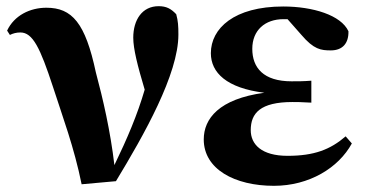

<svg xmlns="http://www.w3.org/2000/svg" viewBox="-20 -584 1190 621"><path d="M244 12 355 2C446 -148 557 -344 557 -472C557 -500 556 -516 550 -538C533 -556 518 -564 493 -564C440 -564 411 -520 411 -462C411 -426 425 -371 448 -294C424 -212 392 -137 350 -50C337 -161 313 -264 290 -350C256 -510 213 -559 130 -559C77 -559 26 -534 3 -485L12 -471C22 -476 33 -479 46 -479C86 -479 110 -429 151 -304C182 -208 220 -107 244 12Z M866 17C980 17 1075 -41 1118 -120L1098 -143C1048 -100 996 -80 910 -80C826 -80 791 -117 791 -163C791 -218 822 -254 926 -254C939 -254 953 -254 987 -252V-323C961 -321 944 -321 923 -321C832 -321 796 -365 796 -426C796 -486 837 -522 897 -522H910L955 -471C995 -424 1018 -421 1050 -421C1088 -421 1108 -444 1107 -483C1083 -535 992 -563 896 -563C737 -563 662 -492 662 -412C662 -349 713 -299 835 -284C688 -264 639 -200 639 -133C639 -37 739 17 866 17Z"/></svg>

Font: Noto Serif CJK SC Black
Style: Regular
Weight: 900
Designer: Ryoko NISHIZUKA 西塚涼子 (kana & ideographs); Frank Grießhammer (Latin, Greek & Cyrillic); Wenlong ZHANG 张文龙 (bopomofo); San
Foundry: Adobe
Version: Version 2.001;hotconv 1.1.0;makeotfexe 2.6.0